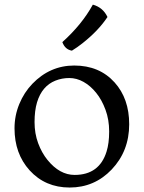

<svg xmlns="http://www.w3.org/2000/svg" viewBox="-20 -796 623 833"><path d="M43 -239.3Q43 -294.4 63.7 -344.7Q84.5 -395 120.1 -432.1Q196.8 -511.7 302.2 -511.7Q411.1 -511.7 477.1 -438.5Q540.5 -368.2 540.5 -256.8Q540.5 -140.6 464.4 -60.5Q389.6 17.6 282.2 17.6Q176.3 17.6 108.4 -57.1Q43 -129.4 43 -239.3ZM186 -102.1Q238.8 -37.1 303.7 -37.1Q411.1 -37.1 442.4 -138.7Q453.6 -174.3 453.6 -225.6Q453.6 -276.9 437.7 -319.8Q421.9 -362.8 397.2 -393.3Q372.6 -423.8 342.5 -440.7Q312.5 -457.5 280.5 -457.5Q248.5 -457.5 220 -446Q191.4 -434.6 171.4 -411.1Q151.4 -387.7 140.6 -351.8Q129.9 -315.9 129.9 -266.4Q129.9 -216.8 145.5 -174.8Q161.1 -132.8 186 -102.1ZM292 -576.2Q262.2 -581.1 250.5 -613.3Q335.4 -689.5 382.8 -775.9Q426.8 -763.7 446.3 -722.2Q406.7 -662.6 337.9 -608.4Q315.9 -590.8 292 -576.2Z"/></svg>

Font: Trykker
Style: Regular
Weight: 400
Designer: Magnus Gaarde
Foundry: Magnus Gaarde
Version: Version 1.001